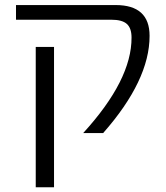

<svg xmlns="http://www.w3.org/2000/svg" viewBox="-20 -540 672 779"><path d="M125 219.7V-349.6H199.2V219.7ZM449.2 -519.5Q586.9 -519.5 586.9 -394.5Q586.9 -213.9 398.4 0H317.4Q514.6 -215.8 513.7 -387.7Q513.7 -425.8 494.6 -442.9Q475.6 -460 431.6 -460H44.9V-519.5Z"/></svg>

Font: Mgen+ 1c regular
Style: Regular
Weight: 400
Designer: [Source Han Sans]
Ryoko NISHIZUKA  (kana & ideographs); Paul D. Hunt (Latin, Greek & Cyrillic); Wenlong ZHANG  (bopomofo
Version: Version 1.059.20150602